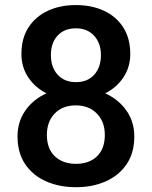

<svg xmlns="http://www.w3.org/2000/svg" viewBox="-20 -741 608 770"><path d="M518.6 -193.8Q518.6 -127.9 487.8 -82.5Q457 -37.1 404.1 -13.7Q351.1 9.8 284.7 9.8Q218.3 9.8 165 -13.7Q111.8 -37.1 81.1 -82.5Q50.3 -127.9 50.3 -193.8Q50.3 -252.9 81.8 -297.9Q113.3 -342.8 166.5 -366.7Q120.1 -390.1 93 -431.2Q65.9 -472.2 65.9 -523.9Q65.9 -587.4 94.2 -631.1Q122.6 -674.8 171.9 -697.8Q221.2 -720.7 284.2 -720.7Q347.7 -720.7 397 -697.8Q446.3 -674.8 474.4 -631.1Q502.4 -587.4 502.4 -523.9Q502.4 -472.2 475.3 -431.2Q448.2 -390.1 401.9 -366.7Q455.1 -342.8 486.8 -297.9Q518.6 -252.9 518.6 -193.8ZM384.8 -520Q384.8 -567.4 357.7 -597.4Q330.6 -627.4 284.2 -627.4Q238.3 -627.4 211.2 -598.4Q184.1 -569.3 184.1 -520Q184.1 -471.2 211.2 -441.4Q238.3 -411.6 284.7 -411.6Q331.1 -411.6 357.9 -441.4Q384.8 -471.2 384.8 -520ZM400.4 -199.7Q400.4 -253.4 368.2 -285.9Q335.9 -318.4 283.7 -318.4Q231 -318.4 199.5 -285.9Q168 -253.4 168 -199.7Q168 -145 199.7 -114.5Q231.4 -84 284.7 -84Q338.4 -84 369.4 -114.5Q400.4 -145 400.4 -199.7Z"/></svg>

Font: Vazirmatn RD Medium
Style: Regular
Weight: 500
Designer: Saber Rastikerdar
Foundry: Saber Rastikerdar
Version: Version 33.003